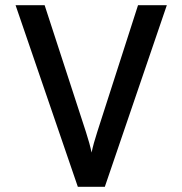

<svg xmlns="http://www.w3.org/2000/svg" viewBox="-20 -720 703 740"><path d="M280 0 40 -700H152L311 -212Q326 -166 333 -132Q340 -166 355 -212L512 -700H623L384 0Z"/></svg>

Font: Overpass Light
Style: Bold
Weight: 600
Designer: Delve Withrington, Thomas Jockin
Foundry: Delve Fonts
Version: Version 3.000;DELV;Overpass